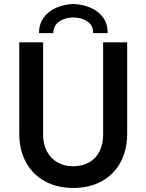

<svg xmlns="http://www.w3.org/2000/svg" viewBox="-20 -931 731 959"><path d="M76.2 -263.7V-719.7H195.3V-257.8Q195.3 -210.9 214.4 -175Q233.4 -139.2 267.3 -119.9Q301.3 -100.6 345.7 -100.6Q391.1 -100.6 425 -119.9Q459 -139.2 477.1 -175Q495.1 -210.9 495.1 -257.8V-719.7H615.2V-263.7Q615.2 -182.1 582.3 -120.8Q549.3 -59.6 488.3 -25.9Q427.2 7.8 345.7 7.8Q265.1 7.8 203.9 -25.9Q142.6 -59.6 109.4 -121.1Q76.2 -182.6 76.2 -263.7ZM517.6 -765.6H445.3Q445.8 -803.2 417.5 -823.2Q389.2 -843.3 345.7 -843.8Q303.7 -843.3 275.1 -823Q246.6 -802.7 246.1 -765.6H174.8Q174.8 -810.1 197.8 -842.3Q220.7 -874.5 259.5 -891.8Q298.3 -909.2 345.7 -911.1Q394 -909.2 433.6 -891.8Q473.1 -874.5 495.8 -842.3Q518.6 -810.1 517.6 -765.6Z"/></svg>

Font: Reddit Sans Fudge SemiBold
Style: Regular
Weight: 600
Designer: Stephen Hutchings
Foundry: Reddit
Version: Version 1.011